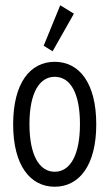

<svg xmlns="http://www.w3.org/2000/svg" viewBox="-20 -702 415 730"><path d="M180 -507 261 -650 209 -682 146 -528ZM188 8C281 8 346 -73 346 -229C346 -387 281 -467 188 -467C95 -467 30 -387 30 -229C30 -73 95 8 188 8ZM188 -49C130 -49 92 -111 92 -230C92 -351 131 -410 188 -410C246 -410 284 -351 284 -230C284 -111 246 -49 188 -49Z"/></svg>

Font: Inconsolata Condensed Thin
Style: Regular
Weight: 100
Width: 3
Monospace: yes
Designer: Raph Levien, Cyreal, Brenton Simpson
Foundry: Raph Levien, Cyreal, Google
Version: Version 3.100